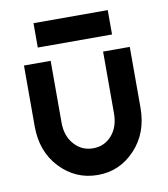

<svg xmlns="http://www.w3.org/2000/svg" viewBox="-78 -736 712 815"><g transform="rotate(-10 278.0 -329.0)"><path d="M121 -565H441V-670H121ZM50 -500V-238Q50 -129 116 -59Q183 12 279 12Q374 12 440 -59Q506 -129 506 -238V-500H391V-234Q391 -175 359 -139Q327 -103 279 -103Q230 -103 198 -139Q165 -175 165 -234V-500Z"/></g></svg>

Font: Unageo
Style: SemiBold
Weight: 600
Designer: Richard Sepsi
Foundry: Richard Sepsi
Version: Version 2.000